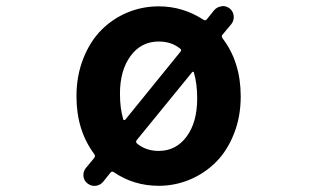

<svg xmlns="http://www.w3.org/2000/svg" viewBox="-20 -595 1040 629"><path d="M615.2 -357.4Q615.2 -359.4 612.8 -359.9Q610.4 -360.4 609.4 -358.4L427.7 -135.7Q423.8 -129.9 428.7 -125Q458 -100.6 500 -100.6Q556.6 -100.6 591.3 -147.5Q626 -194.3 626 -272.5Q626 -321.3 615.2 -357.4ZM383.8 -204.1Q383.8 -202.1 386.2 -201.7Q388.7 -201.2 390.6 -203.1L571.3 -425.8Q576.2 -431.6 570.3 -435.5Q542 -459 500 -459Q442.4 -459 407.7 -411.6Q373 -364.3 373 -288.1Q373 -239.3 383.8 -204.1ZM732.4 -567.4Q744.1 -557.6 745.6 -543Q747.1 -528.3 738.3 -516.6L709 -481.4Q704.1 -476.6 709 -469.7Q768.6 -391.6 768.6 -279.3Q768.6 -211.9 746.1 -155.8Q723.6 -99.6 686.5 -63Q649.4 -26.4 601.1 -6.3Q552.7 13.7 500 13.7Q418 13.7 352.5 -31.2Q346.7 -35.2 341.8 -29.3L318.4 0Q308.6 11.7 293.9 13.7Q279.3 15.6 267.1 6.3Q254.9 -2.9 253.4 -17.6Q252 -32.2 260.7 -43.9L289.1 -78.1Q293 -84 289.1 -89.8Q230.5 -168 230.5 -279.3Q230.5 -346.7 252.9 -403.3Q275.4 -460 312.5 -497.1Q349.6 -534.2 397.9 -554.2Q446.3 -574.2 500 -574.2Q579.1 -574.2 646.5 -530.3Q652.3 -526.4 657.2 -531.2L680.7 -560.5Q690.4 -572.3 705.1 -574.2Q708 -575.2 710 -575.2Q721.7 -575.2 732.4 -567.4Z"/></svg>

Font: Gen Jyuu Gothic Monospace Bold
Style: Bold
Weight: 700
Designer: [Source Han Sans]
Ryoko NISHIZUKA  (kana & ideographs); Paul D. Hunt (Latin, Greek & Cyrillic); Wenlong ZHANG  (bopomofo
Version: Version 1.002.20150607